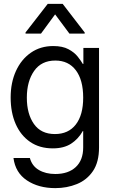

<svg xmlns="http://www.w3.org/2000/svg" viewBox="-20 -764 596 995"><path d="M266.6 210.9Q179.7 210.9 119.6 170.9Q59.6 130.9 49.8 54.7H134.8Q146 96.2 181.4 116.9Q216.8 137.7 266.6 137.7Q334 137.7 372.6 101.8Q411.1 65.9 411.1 0V-85H409.2Q385.7 -43.5 348.4 -19.3Q311 4.9 253.9 4.9Q185.1 4.9 136.2 -28.6Q87.4 -62 61.3 -121.3Q35.2 -180.7 35.2 -258.8Q35.2 -335.9 62.7 -396.2Q90.3 -456.5 140.1 -491Q189.9 -525.4 255.9 -525.4Q304.2 -525.4 334.7 -509Q365.2 -492.7 382.6 -470.7Q399.9 -448.7 409.2 -432.6H412.1V-515.6H493.2V0Q493.2 76.2 461.7 122.6Q430.2 168.9 378.4 189.9Q326.7 210.9 266.6 210.9ZM264.6 -69.3Q334.5 -69.3 372.8 -118.7Q411.1 -168 411.1 -257.8Q411.1 -349.6 373 -399.9Q335 -450.2 266.6 -450.2Q194.3 -450.2 156.7 -396.2Q119.1 -342.3 119.1 -257.8Q119.1 -173.8 155.8 -121.6Q192.4 -69.3 264.6 -69.3ZM339.8 -589.8 265.6 -689.5 192.4 -589.8H112.3V-595.7L227.5 -744.1H304.7L418.9 -595.7V-589.8Z"/></svg>

Font: Inter Display
Style: Regular
Weight: 400
Designer: Rasmus Andersson
Foundry: rsms
Version: Version 4.000;git-37864ae